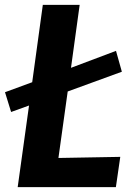

<svg xmlns="http://www.w3.org/2000/svg" viewBox="-32 -767 564 787"><path d="M40.5 0 87 -334.5 13.5 -308 -11.5 -389 100 -430 143.5 -747H294.5L259 -489L443.5 -558.5L467.5 -473L245.5 -392L207.5 -119.5L461 -124L443 0Z"/></svg>

Font: Merriweather Sans Italic
Style: Bold
Weight: 700
Italic angle: -7.5°
Designer: Eben Sorkin
Foundry: Eben Sorkin
Version: Version 1.008; ttfautohint (v1.7.19-72a1) -l 8 -r 50 -G 200 